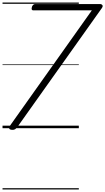

<svg xmlns="http://www.w3.org/2000/svg" viewBox="-20 -1015 833 1520"><path d="M77 13Q56 12 53 2.5Q50 -7 62 -24L707 -933H243Q236 -933 232.5 -938Q229 -943 231 -952Q233 -967 241 -975Q249 -983 257 -983H775Q783 -983 790 -975Q797 -967 787 -952L120 -13Q110 1 100.5 7.5Q91 14 77 13ZM0 475H604V485H0ZM0 -20H604V0H0ZM0 -505H604V-500H0ZM0 -995H604V-985H0Z"/></svg>

Font: Playwrite SK Guides
Style: Regular
Weight: 400
Designer: Veronika Burian, José Scaglione
Foundry: TypeTogether
Version: Version 1.003